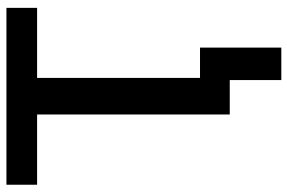

<svg xmlns="http://www.w3.org/2000/svg" viewBox="-174 -586 925 618"><g transform="rotate(-90 289.0 -276.5)"><path d="M445.3 166V-95.7H347.7V-620.1H573.2V-718.8H3.9V-620.1H230V0H340.8V166Z"/></g></svg>

Font: Winston Medium
Style: Regular
Weight: 500
Designer: Vernon Adams, Kim Jin-seong, David Berlow, Cristiano Sobral
Foundry: The Winston Project Authors
Version: Version 3.004